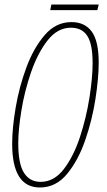

<svg xmlns="http://www.w3.org/2000/svg" viewBox="-20 -822 475 852"><path d="M157 10Q228 10 277.5 -50Q327 -110 358 -199.5Q389 -289 403.5 -382.5Q418 -476 418 -544Q418 -640 387 -682Q356 -724 297 -724Q228 -724 178.5 -666.5Q129 -609 97 -522.5Q65 -436 49.5 -344.5Q34 -253 34 -184Q34 10 157 10ZM160 -15Q112 -15 86.5 -55Q61 -95 61 -186Q61 -246 75 -332Q89 -418 118 -502Q147 -586 191 -642.5Q235 -699 295 -699Q344 -699 367.5 -662.5Q391 -626 391 -542Q391 -478 377 -389Q363 -300 335 -214.5Q307 -129 263.5 -72Q220 -15 160 -15ZM203 -777 208 -802H418L412 -777Z"/></svg>

Font: Noto Sans Display Condensed Thin
Style: Italic
Weight: 250
Width: 3
Italic angle: -12°
Designer: Monotype Design Team
Foundry: Monotype Imaging Inc.
Version: Version 1.900